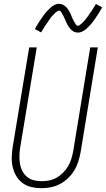

<svg xmlns="http://www.w3.org/2000/svg" viewBox="-20 -985 559 1013"><path d="M199 8Q172 8 146 2Q120 -4 99.5 -19Q79 -34 66 -56Q53 -78 47 -103.5Q41 -129 42 -156Q43 -183 47 -210L134 -735H174L86 -204Q83 -183 82.5 -162Q82 -141 85.5 -120.5Q89 -100 98 -82.5Q107 -65 122.5 -52Q138 -39 158.5 -34Q179 -29 200 -29Q220 -29 240 -33Q260 -37 278.5 -47.5Q297 -58 312.5 -73.5Q328 -89 339 -107.5Q350 -126 356 -146Q362 -166 366 -186L456 -735H496L405 -180Q400 -155 392.5 -131Q385 -107 371.5 -85Q358 -63 338.5 -44.5Q319 -26 296 -14Q273 -2 248 3Q223 8 199 8ZM391 -813Q385 -813 379 -814.5Q373 -816 368 -819Q363 -822 358.5 -825.5Q354 -829 350.5 -833.5Q347 -838 343.5 -842.5Q340 -847 337.5 -852Q335 -857 332.5 -862Q330 -867 327.5 -872.5Q325 -878 322.5 -883.5Q320 -889 317.5 -894.5Q315 -900 312.5 -905Q310 -910 307 -914.5Q304 -919 301 -924Q298 -929 292 -929Q288 -929 284 -926.5Q280 -924 276.5 -921.5Q273 -919 269.5 -915.5Q266 -912 262 -907.5Q258 -903 256.5 -901.5Q255 -900 252.5 -897.5Q250 -895 248 -892Q246 -889 243.5 -885.5Q241 -882 238.5 -878.5Q236 -875 233.5 -871Q231 -867 228 -863Q225 -859 222 -854.5Q219 -850 216 -845.5Q213 -841 210 -836Q207 -831 204 -825.5Q201 -820 197 -814L164 -832Q170 -843 176 -853Q182 -863 188 -872Q194 -881 199.5 -889Q205 -897 210 -904Q215 -911 220 -917Q225 -923 230 -928Q235 -933 242.5 -940.5Q250 -948 257.5 -953Q265 -958 274 -961.5Q283 -965 292 -965Q298 -965 303.5 -963.5Q309 -962 314 -959Q319 -956 323.5 -952.5Q328 -949 332 -944.5Q336 -940 339 -935.5Q342 -931 345 -926Q348 -921 350.5 -916Q353 -911 355 -905.5Q357 -900 359.5 -894.5Q362 -889 364.5 -883.5Q367 -878 370 -873Q373 -868 375.5 -863.5Q378 -859 381.5 -854Q385 -849 391 -849Q395 -849 398.5 -851.5Q402 -854 405.5 -856.5Q409 -859 412.5 -862.5Q416 -866 420.5 -870.5Q425 -875 426 -876.5Q427 -878 429.5 -880.5Q432 -883 434 -886Q436 -889 438.5 -892.5Q441 -896 444 -899.5Q447 -903 449.5 -907Q452 -911 454.5 -915Q457 -919 460.5 -923.5Q464 -928 466.5 -932.5Q469 -937 472.5 -942Q476 -947 479 -952.5Q482 -958 486 -964L519 -946Q513 -935 507 -925Q501 -915 495 -906Q489 -897 483.5 -889Q478 -881 473 -874Q468 -867 463 -861Q458 -855 453 -850Q448 -845 440.5 -837.5Q433 -830 425.5 -825Q418 -820 409 -816.5Q400 -813 391 -813Z"/></svg>

Font: Iosevka Term Curly XLt Obl
Style: Regular
Weight: 200
Italic angle: -9°
Designer: Belleve Invis
Foundry: Belleve Invis
Version: Version 32.3.0